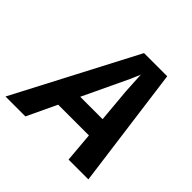

<svg xmlns="http://www.w3.org/2000/svg" viewBox="-217 -821 983 983"><g transform="rotate(45 274.5 -329.5)"><path d="M548.8 0H405.3L391.6 -161.1H168.9L92.8 0H-51.3L293 -658.7H460.9ZM359.9 -569.8Q352.1 -549.8 337.2 -516.6Q322.3 -483.4 220.2 -269.5H382.3L365.7 -455.1L360.4 -552.7Z"/></g></svg>

Font: Liberation Mono
Style: Bold Italic
Weight: 700
Italic angle: -12°
Monospace: yes
Designer: Steve Matteson
Foundry: Ascender Corporation
Version: Version 2.1.5